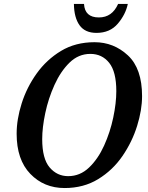

<svg xmlns="http://www.w3.org/2000/svg" viewBox="-20 -938 745 969"><path d="M306 11Q402 11 475.5 -34Q549 -79 598 -150.5Q647 -222 672 -302.5Q697 -383 697 -453Q697 -592 625.5 -658.5Q554 -725 457 -725Q361 -725 288 -681Q215 -637 165 -567Q115 -497 89.5 -416.5Q64 -336 64 -263Q64 -132 133 -60.5Q202 11 306 11ZM324 -49Q268 -49 230.5 -93Q193 -137 193 -236Q193 -294 208.5 -367.5Q224 -441 255 -509.5Q286 -578 331 -622Q376 -666 436 -666Q495 -666 531 -621Q567 -576 567 -478Q567 -418 551.5 -344.5Q536 -271 505.5 -203.5Q475 -136 429.5 -92.5Q384 -49 324 -49ZM467 -772Q535 -772 574.5 -818.5Q614 -865 625 -918H576Q546 -850 479 -850Q408 -850 404 -918H353Q354 -849 381.5 -810.5Q409 -772 467 -772Z"/></svg>

Font: Noto Serif SemiCondensed Semi
Style: Italic
Weight: 600
Width: 4
Italic angle: -12°
Designer: Monotype Design Team
Foundry: Monotype Imaging Inc.
Version: Version 1.901